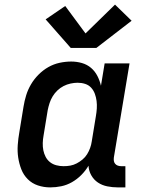

<svg xmlns="http://www.w3.org/2000/svg" viewBox="-20 -805 640 833"><path d="M198 8Q170 8 144.5 -0.5Q119 -9 100.5 -27.5Q82 -46 72.5 -70.5Q63 -95 59 -121.5Q55 -148 57 -176Q59 -204 64 -232L82 -342Q86 -367 93.5 -391.5Q101 -416 114.5 -439Q128 -462 147.5 -481.5Q167 -501 190 -514Q213 -527 238.5 -532.5Q264 -538 289 -538Q313 -538 335.5 -531.5Q358 -525 375 -510.5Q392 -496 402.5 -475.5Q413 -455 418 -433L434 -530H542L474 -122Q473 -114 474 -107Q475 -100 479.5 -94.5Q484 -89 491 -86.5Q498 -84 506 -84H524V8H491Q468 8 445.5 3.5Q423 -1 405 -13Q387 -25 376 -44.5Q365 -64 364 -86Q351 -64 332.5 -45.5Q314 -27 292 -14.5Q270 -2 246 3Q222 8 198 8ZM256 -84Q271 -84 285 -86.5Q299 -89 312.5 -96Q326 -103 338 -113Q350 -123 358 -136Q366 -149 371 -163Q376 -177 378 -191L396 -301Q399 -318 400 -334.5Q401 -351 399 -367Q397 -383 391.5 -398Q386 -413 375.5 -424.5Q365 -436 349.5 -441Q334 -446 317 -446Q302 -446 286 -442.5Q270 -439 255.5 -431.5Q241 -424 229 -412.5Q217 -401 208.5 -387Q200 -373 195 -357.5Q190 -342 187 -327L169 -217Q166 -201 165.5 -184.5Q165 -168 168 -153Q171 -138 178 -124.5Q185 -111 197 -101.5Q209 -92 224.5 -88Q240 -84 256 -84Q256 -84 256 -84Q256 -84 256 -84ZM287 -597 178 -721 263 -779 351 -660 479 -785 551 -715 398 -597Z"/></svg>

Font: Iosevka Slab Semibold Extended
Style: Italic
Weight: 600
Width: 7
Italic angle: -9°
Monospace: yes
Designer: Belleve Invis
Foundry: Belleve Invis
Version: Version 11.1.0; ttfautohint (v1.8.3)